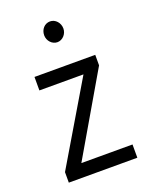

<svg xmlns="http://www.w3.org/2000/svg" viewBox="-125 -720 626 790"><g transform="rotate(-20 187.5 -325.0)"><path d="M192 -559C215 -559 234 -580 234 -604C234 -629 215 -650 192 -650C168 -650 150 -630 150 -604C150 -580 169 -559 192 -559ZM38 0H338V-58H114L320 -411V-457H54V-398H247L38 -46Z"/></g></svg>

Font: Inconsolata Condensed
Style: Regular
Weight: 400
Width: 3
Monospace: yes
Designer: Raph Levien, Cyreal, Brenton Simpson
Foundry: Raph Levien, Cyreal, Google
Version: Version 3.100